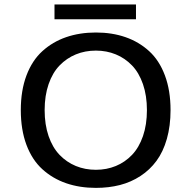

<svg xmlns="http://www.w3.org/2000/svg" viewBox="-20 -856 890 886"><path d="M231.5 -835.5H607.5V-767H231.5ZM422.5 11Q347.5 11 285.2 -10.5Q223 -32 175.8 -74.8Q128.5 -117.5 102.2 -187.2Q76 -257 76 -348Q76 -438.5 102.2 -508Q128.5 -577.5 175.8 -620.2Q223 -663 285.2 -684.5Q347.5 -706 422.5 -706Q497.5 -706 559.2 -684.5Q621 -663 668 -620.2Q715 -577.5 741 -508Q767 -438.5 767 -348Q767 -275 750 -215.2Q733 -155.5 702.2 -113.8Q671.5 -72 628.2 -43.8Q585 -15.5 533.5 -2.2Q482 11 422.5 11ZM422.5 -72.5Q472 -72.5 514.5 -90Q557 -107.5 589.2 -141.2Q621.5 -175 639.8 -228Q658 -281 658 -348Q658 -414.5 639.8 -467.5Q621.5 -520.5 589.2 -554Q557 -587.5 514.5 -605Q472 -622.5 422.5 -622.5Q372.5 -622.5 330 -605Q287.5 -587.5 255 -554Q222.5 -520.5 204.2 -467.5Q186 -414.5 186 -348Q186 -281 204.2 -228Q222.5 -175 255 -141.2Q287.5 -107.5 330 -90Q372.5 -72.5 422.5 -72.5Z"/></svg>

Font: League Mono Wide
Style: Regular
Weight: 400
Width: 8
Designer: Tyler Finck
Foundry: The League of Moveable Type / Tyler Finck
Version: Version 2.210